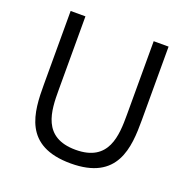

<svg xmlns="http://www.w3.org/2000/svg" viewBox="-135 -890 1019 1030"><g transform="rotate(20 375.0 -374.5)"><path d="M95.7 -339.8C95.7 -182.1 104.5 9.8 375 9.8C643.6 9.8 654.8 -182.1 654.8 -339.8V-758.8H569.8V-339.8C569.8 -220.2 564.9 -67.9 375 -67.9C184.1 -67.9 180.2 -220.2 180.2 -339.8V-758.8H95.7Z"/></g></svg>

Font: Duru Sans
Style: Regular
Weight: 400
Designer: Onur Yazıcıgil
Foundry: Onur Yazıcıgil
Version: Version 1.002